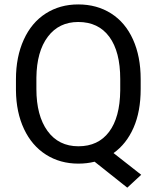

<svg xmlns="http://www.w3.org/2000/svg" viewBox="-20 -741 728 881"><path d="M625.5 -332.5Q625.5 -229.5 592.8 -155Q560.1 -80.6 501 -38.6L627.9 61L564 120.1L414.1 1Q378.9 9.8 339.8 9.8Q255.9 9.8 190.9 -31.5Q126 -72.8 90.1 -149.2Q54.2 -225.6 53.2 -326.2V-377.4Q53.2 -480 88.9 -558.6Q124.5 -637.2 189.7 -679Q254.9 -720.7 338.9 -720.7Q424.8 -720.7 490 -679.2Q555.2 -637.7 590.3 -559.8Q625.5 -481.9 625.5 -377.9ZM531.7 -378.4Q531.7 -503.9 481.7 -572Q431.6 -640.1 338.9 -640.1Q250.5 -640.1 199.5 -572.5Q148.4 -504.9 147 -384.8V-332.5Q147 -210.4 198 -140.1Q249 -69.8 339.8 -69.8Q430.7 -69.8 480.5 -136Q530.3 -202.1 531.7 -325.7Z"/></svg>

Font: Vazir
Style: Regular
Weight: 400
Designer: Saber Rastikerdar
Foundry: Saber Rastikerdar
Version: Version 30.0.0